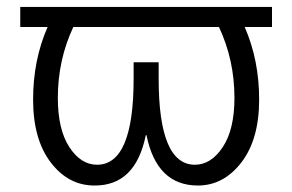

<svg xmlns="http://www.w3.org/2000/svg" viewBox="-20 -540 865 569"><path d="M40 -460V-519.5H153.3H231.4H594.7H672.9H786.1V-460H705.1Q748 -362.3 748 -245.1Q748 -127 695.3 -58.6Q642.6 9.8 566.4 9.8Q444.3 9.8 414.1 -139.6H412.1Q381.8 10.7 259.8 9.8Q182.6 9.8 130.4 -58.6Q78.1 -127 78.1 -245.1Q78.1 -362.3 121.1 -460ZM628.9 -460H197.3Q151.4 -362.3 151.4 -250Q151.4 -156.2 185.5 -104Q219.7 -51.8 267.6 -51.8Q376 -51.8 376 -306.6V-355.5H450.2V-306.6Q450.2 -51.8 557.6 -51.8Q605.5 -51.8 640.1 -104Q674.8 -156.2 674.8 -250Q674.8 -362.3 628.9 -460Z"/></svg>

Font: Mgen+ 1c regular
Style: Regular
Weight: 400
Designer: [Source Han Sans]
Ryoko NISHIZUKA  (kana & ideographs); Paul D. Hunt (Latin, Greek & Cyrillic); Wenlong ZHANG  (bopomofo
Version: Version 1.059.20150602